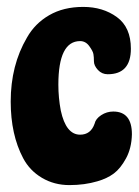

<svg xmlns="http://www.w3.org/2000/svg" viewBox="-20 -513 403 556"><path d="M308 -190Q362 -190 362 -124Q361 -84 345 -54.5Q329 -25 309.5 -10.5Q290 4 262 12Q225 23 181 23Q137 23 101.5 2Q66 -19 47 -55Q11 -123 11 -219Q11 -324 58 -404Q81 -445 122.5 -469Q164 -493 221 -493Q278 -493 318.5 -463.5Q359 -434 359 -372Q359 -298 292 -298Q275 -298 263.5 -310.5Q252 -323 252 -335.5Q252 -348 250.5 -356.5Q249 -365 238.5 -379.5Q228 -394 212 -394Q149 -394 149 -268Q149 -230 156 -193Q171 -123 212 -123Q243 -123 254 -155Q257 -169 273 -179.5Q289 -190 308 -190Z"/></svg>

Font: Chicle
Style: Regular
Weight: 400
Designer: Angel Koziupa and Alejandro Paul
Foundry: Angel Koziupa and Alejandro Paul
Version: Version 1.000